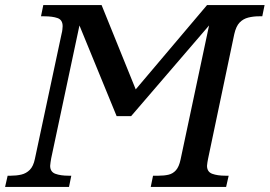

<svg xmlns="http://www.w3.org/2000/svg" viewBox="-41 -734 1059 754"><path d="M-21 0 -11 -44H2Q24 -44 43 -48.5Q62 -53 76 -67Q90 -81 96 -110L201 -602Q203 -609 204 -618Q205 -627 205 -631Q205 -656 185 -663Q165 -670 133 -670H120L129 -714H358L492 -383L772 -714H998L989 -670H976Q954 -670 934 -665Q914 -660 900 -645.5Q886 -631 879 -600L776 -110Q775 -104 773.5 -96Q772 -88 772 -83Q772 -59 792.5 -51.5Q813 -44 844 -44H857L847 0H551L560 -44H582Q604 -44 621 -48Q638 -52 650 -65.5Q662 -79 668 -107L780 -634L474 -278H417L271 -634L160 -112Q159 -105 157.5 -96.5Q156 -88 156 -83Q156 -59 176.5 -51.5Q197 -44 228 -44H239L230 0Z"/></svg>

Font: ET Text
Style: Italic
Weight: 470
Italic angle: -12°
Designer: Monotype Design Team
Foundry: Monotype Imaging Inc.
Version: Version 2.009